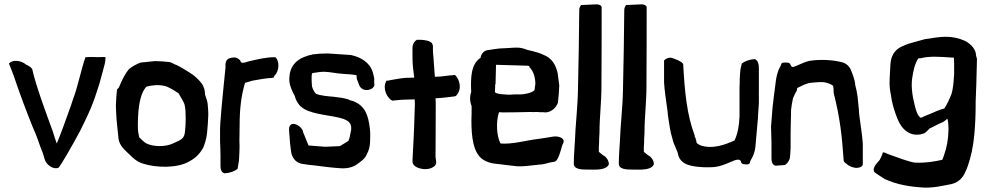

<svg xmlns="http://www.w3.org/2000/svg" viewBox="-20 -767 4542 883"><path d="M21 -475C29 -455 37 -436 44 -416C69 -341 101 -256 130 -184L144 -151C153 -130 164 -94 173 -73C179 -59 180 -52 186 -33C194 -7 227 13 247 5L248 4L249 5C265 -15 308 -90 348 -164C365 -199 379 -226 397 -268C413 -307 422 -334 434 -372C443 -400 449 -428 457 -455C460 -466 464 -480 465 -495V-504L463 -505C445 -504 415 -504 396 -505L374 -504H373C352 -444 339 -372 317 -314L305 -278C279 -205 256 -141 241 -107C234 -125 230 -141 222 -165C197 -233 144 -375 128 -450L127 -451C122 -459 107 -467 98 -471C86 -482 65 -488 53 -487C40 -488 28 -482 21 -475Z M513 -284C513 -268 514 -252 515 -234L516 -217L523 -149C524 -142 524 -137 525 -129C530 -96 554 -77 576 -56C592 -39 611 -23 636 -15C696 5 796 8 851 -25C880 -40 900 -62 912 -84H913C920 -100 929 -126 932 -153C935 -181 937 -211 938 -241C938 -253 937 -269 935 -289C934 -301 928 -317 923 -332C923 -350 918 -369 907 -384C891 -404 873 -421 849 -435C836 -443 809 -460 790 -469H789C780 -471 771 -481 755 -482C737 -484 713 -486 694 -486H693C676 -484 668 -484 645 -481C639 -481 632 -480 627 -479H626C607 -472 591 -463 574 -450H573V-449C556 -429 542 -402 527 -365L518 -355V-354C516 -336 514 -312 513 -284ZM614 -182C614 -198 614 -214 615 -230C618 -298 631 -343 651 -366C652 -367 654 -368 655 -369C675 -374 708 -379 735 -372C751 -370 778 -353 795 -342H796C799 -340 800 -339 802 -337C810 -321 826 -298 829 -285C833 -268 834 -247 834 -224C834 -203 833 -183 831 -164C828 -128 814 -125 775 -107C741 -91 685 -91 652 -108C643 -113 629 -127 620 -136C617 -150 614 -166 614 -182Z M992 -118C993 -93 994 -71 994 -52V-5C994 10 997 27 1013 30H1014C1036 29 1057 21 1071 11L1073 10V7C1074 -2 1078 -18 1079 -29C1079 -36 1081 -57 1081 -67C1082 -87 1082 -104 1081 -119C1082 -144 1081 -163 1082 -190C1082 -264 1089 -327 1107 -386C1108 -386 1141 -396 1141 -396C1168 -401 1200 -407 1234 -409H1237L1243 -420C1265 -440 1266 -487 1247 -503L1246 -504H1244C1201 -504 1160 -493 1125 -485C1098 -477 1089 -474 1085 -488V-489C1071 -503 1059 -506 1036 -499H1035C1025 -495 1018 -487 1017 -473V-457C1009 -371 999 -286 993 -197L992 -172Z M1310 -160C1312 -124 1315 -93 1320 -63V-62C1327 -36 1343 -18 1371 -13H1372C1382 -12 1409 -7 1420 -7C1467 -1 1511 5 1551 7C1580 8 1604 2 1624 -13C1641 -26 1658 -35 1668 -60C1676 -73 1682 -96 1682 -116C1682 -132 1684 -153 1681 -175C1674 -237 1659 -281 1604 -302C1598 -304 1590 -305 1585 -308V-309C1563 -316 1542 -319 1515 -322C1491 -324 1451 -327 1433 -336C1426 -343 1419 -355 1415 -369C1413 -386 1412 -422 1415 -428L1416 -429V-430C1416 -430 1417 -430 1417 -431C1426 -432 1438 -434 1452 -436C1458 -436 1465 -437 1470 -437C1501 -436 1527 -429 1561 -427C1577 -426 1600 -425 1620 -421V-415C1620 -413 1620 -410 1621 -405V-404L1634 -370H1635C1640 -360 1653 -352 1668 -353C1684 -354 1701 -363 1702 -377C1702 -379 1702 -381 1701 -386V-407C1699 -417 1697 -426 1694 -436C1680 -480 1640 -504 1594 -514L1490 -521H1482C1462 -521 1441 -520 1419 -517H1418C1414 -515 1408 -514 1402 -513C1389 -509 1375 -504 1362 -497C1341 -485 1313 -460 1311 -413C1308 -384 1318 -362 1327 -342L1336 -325C1338 -314 1345 -299 1355 -286C1360 -279 1368 -273 1377 -267C1425 -238 1506 -238 1560 -220C1575 -214 1592 -206 1595 -184V-170C1595 -169 1594 -165 1593 -161C1589 -141 1590 -140 1583 -120C1571 -111 1557 -104 1543 -95L1476 -92L1399 -98L1374 -159C1372 -189 1301 -227 1310 -160Z M1756 -393C1738 -360 1760 -316 1784 -304L1803 -306C1828 -309 1857 -309 1887 -310L1888 -289C1884 -144 1880 -90 1877 -29V-26C1876 -7 1896 5 1918 9C1942 14 1968 9 1982 -7V-8C1990 -16 1983 -39 1983 -45C1983 -113 1984 -171 1984 -292L1983 -315C2010 -316 2039 -320 2065 -323C2068 -323 2074 -324 2078 -327C2108 -360 2092 -403 2073 -422H2071C2071 -422 2049 -420 2048 -420H2047C2023 -417 2004 -414 1980 -414C1979 -437 1976 -458 1975 -479C1975 -495 1971 -519 1971 -537V-542C1971 -549 1973 -559 1966 -569C1958 -578 1936 -585 1898 -584H1897L1896 -583C1885 -577 1877 -563 1877 -548V-503C1877 -469 1881 -442 1885 -410C1875 -409 1862 -410 1847 -409C1828 -408 1800 -403 1778 -399L1764 -396H1757ZM2076 -327 2078 -329Z M2147 -344C2140 -324 2140 -301 2149 -279C2149 -257 2149 -234 2148 -213C2148 -141 2155 -62 2203 -32C2236 -11 2272 -14 2317 -7C2320 -7 2344 -4 2344 -4C2376 2 2426 -7 2461 -10C2487 -11 2506 -21 2529 -23C2542 -25 2550 -47 2557 -69C2562 -86 2567 -105 2570 -108C2582 -133 2545 -144 2519 -138C2503 -135 2481 -132 2455 -128C2396 -121 2339 -103 2283 -107L2281 -109C2264 -141 2260 -208 2275 -251C2279 -251 2285 -250 2292 -250C2320 -250 2389 -251 2417 -252C2428 -252 2439 -251 2451 -252C2457 -251 2465 -251 2471 -251C2475 -251 2480 -251 2488 -250H2489C2517 -251 2538 -273 2546 -295V-297C2549 -323 2551 -346 2552 -373V-374C2550 -393 2547 -411 2545 -428V-429C2536 -470 2517 -501 2479 -515C2452 -529 2404 -537 2404 -538C2391 -543 2374 -549 2354 -548C2335 -548 2312 -545 2297 -545C2272 -545 2250 -540 2227 -537C2207 -536 2193 -521 2190 -501C2146 -473 2144 -410 2147 -344ZM2256 -346C2256 -352 2258 -365 2257 -376C2257 -376 2256 -377 2259 -380L2261 -461V-469L2400 -465C2413 -465 2415 -463 2415 -459V-458C2429 -444 2440 -422 2442 -387V-380C2441 -375 2440 -367 2438 -352C2425 -339 2386 -331 2361 -333C2342 -334 2329 -330 2310 -332C2292 -333 2274 -334 2259 -340C2258 -341 2257 -343 2256 -346Z M2619 -18C2616 11 2650 13 2682 13C2721 13 2767 17 2780 -11V-12C2780 -27 2772 -39 2763 -47V-48H2762C2752 -53 2745 -60 2734 -69V-84C2734 -91 2734 -98 2735 -106C2735 -123 2736 -139 2737 -156C2737 -230 2746 -291 2746 -372C2747 -507 2747 -641 2747 -733C2747 -742 2736 -747 2723 -747C2714 -747 2697 -746 2656 -744H2652C2648 -738 2644 -730 2644 -722C2643 -607 2641 -477 2638 -353C2637 -279 2626 -186 2624 -119C2622 -86 2619 -49 2619 -18Z M2826 -18C2823 11 2857 13 2889 13C2928 13 2974 17 2987 -11V-12C2987 -27 2979 -39 2970 -47V-48H2969C2959 -53 2952 -60 2941 -69V-84C2941 -91 2941 -98 2942 -106C2942 -123 2943 -139 2944 -156C2944 -230 2953 -291 2953 -372C2954 -507 2954 -641 2954 -733C2954 -742 2943 -747 2930 -747C2921 -747 2904 -746 2863 -744H2859C2855 -738 2851 -730 2851 -722C2850 -607 2848 -477 2845 -353C2844 -279 2833 -186 2831 -119C2829 -86 2826 -49 2826 -18Z M3034 -388C3036 -352 3043 -305 3048 -270C3050 -254 3052 -242 3052 -235V-234C3058 -196 3062 -162 3073 -127C3078 -102 3095 -77 3099 -55V-54C3113 -5 3168 -1 3215 2C3227 2 3239 3 3252 2C3320 1 3372 -51 3387 -26C3389 -10 3403 -11 3417 -11C3424 -11 3430 -15 3430 -25C3433 -30 3433 -31 3433 -31C3443 -47 3452 -69 3454 -91C3458 -136 3462 -182 3466 -227L3467 -248L3470 -291V-310C3471 -323 3469 -329 3470 -339V-456C3470 -471 3466 -489 3452 -495H3450C3428 -494 3407 -486 3393 -476L3391 -475V-473C3390 -467 3386 -454 3385 -446V-445C3385 -439 3382 -418 3382 -404C3382 -390 3382 -378 3381 -368V-232C3379 -186 3373 -153 3358 -121C3316 -102 3256 -79 3200 -99C3195 -102 3188 -105 3184 -110C3183 -118 3180 -129 3177 -136H3176C3175 -137 3175 -140 3175 -142V-144C3139 -238 3129 -344 3122 -471V-473L3121 -474C3112 -487 3085 -495 3072 -500C3058 -505 3043 -498 3035 -490L3034 -488Z M3526 -185C3527 -159 3527 -134 3528 -108V-43C3528 -31 3528 -9 3547 -5H3548L3588 -8H3589C3600 -13 3612 -30 3613 -44C3613 -50 3616 -71 3616 -85V-153C3616 -178 3617 -203 3618 -248V-261C3620 -281 3623 -297 3627 -315C3632 -327 3637 -338 3644 -350L3645 -351V-355C3645 -357 3646 -359 3647 -363C3648 -363 3649 -364 3651 -364H3652V-365C3670 -373 3687 -385 3716 -387C3735 -389 3754 -390 3769 -389C3785 -386 3798 -382 3811 -373C3813 -367 3814 -356 3814 -342V-340C3844 -220 3852 -144 3860 -29V-28C3862 -22 3867 -17 3873 -14C3884 -2 3904 4 3916 5C3929 6 3944 1 3948 -9V-105C3945 -157 3930 -235 3930 -262L3924 -322L3920 -347C3918 -357 3916 -366 3913 -377C3913 -396 3898 -435 3893 -446C3885 -464 3871 -475 3856 -480H3855C3812 -492 3751 -495 3702 -487C3672 -480 3647 -464 3631 -460C3624 -457 3621 -459 3616 -468C3613 -481 3598 -480 3585 -479C3578 -479 3572 -476 3572 -468C3572 -467 3571 -466 3568 -460C3556 -440 3549 -411 3546 -378L3540 -333L3533 -273C3531 -244 3528 -214 3526 -185Z M4001 24C4005 29 4050 57 4050 57C4107 82 4160 92 4235 96C4263 96 4287 93 4312 88C4344 81 4368 82 4393 61C4412 45 4421 23 4431 -4C4445 -45 4456 -91 4461 -150C4465 -193 4467 -240 4467 -290V-299C4468 -319 4468 -337 4469 -353L4470 -378L4473 -495V-496C4472 -502 4470 -505 4469 -511C4468 -541 4447 -562 4422 -577H4421V-578C4352 -608 4308 -598 4234 -587C4213 -582 4189 -574 4159 -566H4158C4147 -562 4137 -557 4127 -553C4096 -539 4077 -511 4075 -471C4074 -442 4071 -413 4071 -382C4071 -353 4078 -332 4081 -307C4087 -277 4096 -249 4107 -222C4125 -174 4166 -132 4228 -153C4238 -156 4250 -172 4255 -176C4274 -184 4296 -198 4311 -203C4317 -205 4327 -212 4337 -221C4340 -213 4342 -193 4342 -179V-170C4341 -126 4335 -90 4321 -52C4318 -44 4317 -38 4313 -32C4277 -24 4237 -17 4189 -19C4160 -22 4106 -44 4065 -58C4055 -62 4049 -66 4044 -66H4040C4037 -53 4033 -46 4026 -32C4022 -25 3988 3 4001 24ZM4174 -355C4170 -396 4179 -432 4186 -461C4192 -477 4195 -487 4204 -499H4214C4253 -510 4308 -506 4359 -502H4367C4367 -496 4367 -487 4368 -479V-422C4368 -422 4367 -418 4367 -414C4366 -388 4362 -354 4356 -335C4345 -308 4335 -286 4323 -268C4304 -264 4275 -251 4257 -243C4242 -237 4227 -231 4215 -225C4199 -235 4193 -257 4186 -286C4181 -306 4176 -329 4174 -355Z"/></svg>

Font: Vapor
Style: Sbd
Weight: 600
Foundry: Cannot Into Space Fonts
Version: Version 0.179